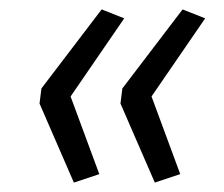

<svg xmlns="http://www.w3.org/2000/svg" viewBox="-20 -477 476 408"><path d="M137 -89 64 -257 68 -289 196 -457 244 -438 130 -272 191 -107ZM309 -89 236 -257 240 -289 368 -457 416 -438 302 -272 363 -107Z"/></svg>

Font: Nunito Sans 7pt Light
Style: Italic
Weight: 300
Italic angle: -9°
Designer: Vernon Adams
Foundry: Vernon Adams
Version: Version 3.101;gftools[0.9.27]